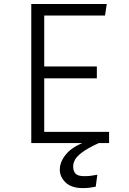

<svg xmlns="http://www.w3.org/2000/svg" viewBox="-20 -725 655 973"><path d="M204.1 -646.2V-388.2H470.8V-328.2H204.1V-56.9H532.8V0H138.5V-704.6H521L512.3 -646.2ZM468.2 -25.1 480.5 0Q426.2 25.1 398.2 45.6Q370.3 66.2 360.5 83.8Q350.8 101.5 350.8 119Q350.8 141 362.3 154.4Q373.8 167.7 407.2 167.7Q423.6 167.7 437.9 166.2Q452.3 164.6 473.3 160.5L465.1 221Q449.2 224.1 434.6 226.2Q420 228.2 399 228.2Q342.6 228.2 312.8 200Q283.1 171.8 283.1 134.9Q283.1 88.7 323.8 46.7Q364.6 4.6 468.2 -25.1Z"/></svg>

Font: Fira Code Light
Style: Regular
Weight: 300
Monospace: yes
Designer: Carrois Corporate, Edenspiekermann AG, Nikita Prokopov
Foundry: Carrois Corporate, Edenspiekermann AG, Nikita Prokopov
Version: Version 6.000; ttfautohint (v1.8.2) -l 8 -r 50 -G 200 -x 14 